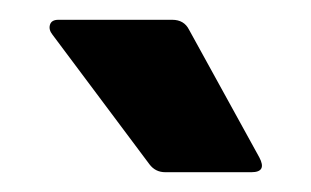

<svg xmlns="http://www.w3.org/2000/svg" viewBox="-20 -732 314 194"><path d="M147 -558Q137 -558 131 -566L33 -697Q29 -702 30.5 -707Q32 -712 39 -712H154Q166 -712 171 -702L242 -573Q250 -558 234 -558Z"/></svg>

Font: Sofia Sans Black
Style: Regular
Weight: 900
Designer: Botio Nikoltchev, Ani Petrova
Foundry: lettersoup
Version: Version 4.100; ttfautohint (v1.8.3)